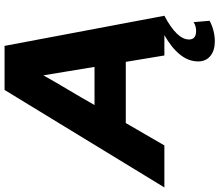

<svg xmlns="http://www.w3.org/2000/svg" viewBox="-143 -660 961 841"><g transform="rotate(-90 337.5 -239.5)"><path d="M-63 0Q44 -176 150.5 -350Q257 -524 364 -700H557Q590 -524 623 -350Q656 -176 689 0Q585 55 585 108Q585 139 623 139Q644 139 661 128Q663 145 664 163Q665 181 667 198Q647 209 623.5 215Q600 221 577 221Q537 221 513 201.5Q489 182 489 148Q489 106 518.5 69Q548 32 604 0H515Q508 -42 501 -84.5Q494 -127 487 -169H219Q194 -127 170 -84.5Q146 -42 121 0ZM298 -306H465Q456 -363 446.5 -418Q437 -473 428 -530Q396 -473 363 -418Q330 -363 298 -306Z"/></g></svg>

Font: Rosa Sans Black
Style: Italic
Weight: 900
Italic angle: -12°
Designer: Pentagram / MCKL
Foundry: Pentagram / MCKL
Version: Version 1.005;September 16, 2019;FontCreator 11.5.0.2425 64-